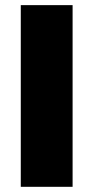

<svg xmlns="http://www.w3.org/2000/svg" viewBox="-20 -720 360 740"><path d="M60.1 -700.2H259.8V0H60.1Z"/></svg>

Font: Fivo Sans Heavy
Style: Regular
Weight: 900
Designer: Alexander Slobzheninov
Foundry: Alexander Slobzheninov
Version: 1.0